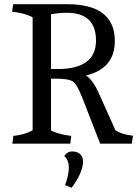

<svg xmlns="http://www.w3.org/2000/svg" viewBox="-20 -687 661 918"><path d="M300 -667Q529 -667 529 -491Q529 -359 391 -326Q425 -304 453 -240L532 -64Q562 -44 616 -38L610 0H459L372 -223Q348 -284 328 -297.5Q308 -311 244 -311H224V-64Q252 -46 321 -37Q317 -13 316 0H39L44 -37Q102 -44 136 -64V-604Q101 -624 38 -631L43 -667ZM299 -626Q265 -626 224 -619V-357H255Q439 -357 439 -493Q439 -626 299 -626ZM291 198Q309 151 309 114.5Q309 78 287 59Q302 37 325.5 37Q349 37 363 50Q377 63 377 84Q377 138 322 211Z"/></svg>

Font: Caladea
Style: Regular
Weight: 400
Designer: Carolina Giovagnoli and Andres Torresi
Foundry: Carolina Giovagnoli and Andres Torresi
Version: Version 1.002